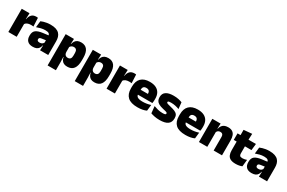

<svg xmlns="http://www.w3.org/2000/svg" viewBox="148 -1989 5280 3529"><g transform="rotate(30 2788.5 -224.0)"><path d="M220.5 -267.5 169.5 -367.5H211Q221 -430 255 -465.2Q289 -500.5 352.5 -500.5Q362 -500.5 370.2 -499.5Q378.5 -498.5 386.5 -497L395 -317Q385 -319 371.2 -320Q357.5 -321 344.5 -321Q297.5 -321 266.5 -306.8Q235.5 -292.5 220.5 -267.5ZM46 0V-492.5H211L204 -329.5H223V0Z M719 0 724 -126 720.5 -130.5V-283.5L719 -301.5Q719 -336 696.8 -352.2Q674.5 -368.5 621 -368.5Q572.5 -368.5 527.8 -357Q483 -345.5 442 -330.5L456.5 -465Q481.5 -476 512 -485.2Q542.5 -494.5 578.5 -500Q614.5 -505.5 655 -505.5Q723.5 -505.5 769.2 -489.8Q815 -474 842 -445.2Q869 -416.5 880.8 -377Q892.5 -337.5 892.5 -290V0ZM566.5 12Q492.5 12 454.8 -25.8Q417 -63.5 417 -133V-145.5Q417 -219.5 462.2 -254.5Q507.5 -289.5 607 -302L732.5 -318L743 -217L636.5 -201.5Q607.5 -197.5 596.2 -187.8Q585 -178 585 -159V-157Q585 -139.5 596.8 -128.5Q608.5 -117.5 636 -117.5Q659 -117.5 675.8 -123.8Q692.5 -130 703.8 -140.5Q715 -151 721.5 -163.5L746.5 -103.5H718Q710.5 -70 694.2 -44Q678 -18 647.5 -3Q617 12 566.5 12Z M1299.5 12Q1255 12 1225.5 -3Q1196 -18 1179 -45.2Q1162 -72.5 1155 -109H1112.5L1152.5 -216.5Q1153 -191 1161.8 -172.5Q1170.5 -154 1187.2 -144Q1204 -134 1228 -134Q1263.5 -134 1281.5 -155.2Q1299.5 -176.5 1299.5 -219V-279Q1299.5 -322 1282 -342.8Q1264.5 -363.5 1229 -363.5Q1210 -363.5 1194 -356.5Q1178 -349.5 1166.5 -337.8Q1155 -326 1149.5 -311.5L1109 -383.5H1155Q1162 -417.5 1179 -445Q1196 -472.5 1226.5 -488.5Q1257 -504.5 1305 -504.5Q1390 -504.5 1433.8 -447.5Q1477.5 -390.5 1477.5 -275.5V-223Q1477.5 -106.5 1433.8 -47.2Q1390 12 1299.5 12ZM978.5 172V-492.5H1154.5L1148.5 -352L1152.5 -340V-158L1149.5 -128.5L1154.5 0V172Z M1875.5 12Q1831 12 1801.5 -3Q1772 -18 1755 -45.2Q1738 -72.5 1731 -109H1688.5L1728.5 -216.5Q1729 -191 1737.8 -172.5Q1746.5 -154 1763.2 -144Q1780 -134 1804 -134Q1839.5 -134 1857.5 -155.2Q1875.5 -176.5 1875.5 -219V-279Q1875.5 -322 1858 -342.8Q1840.5 -363.5 1805 -363.5Q1786 -363.5 1770 -356.5Q1754 -349.5 1742.5 -337.8Q1731 -326 1725.5 -311.5L1685 -383.5H1731Q1738 -417.5 1755 -445Q1772 -472.5 1802.5 -488.5Q1833 -504.5 1881 -504.5Q1966 -504.5 2009.8 -447.5Q2053.5 -390.5 2053.5 -275.5V-223Q2053.5 -106.5 2009.8 -47.2Q1966 12 1875.5 12ZM1554.5 172V-492.5H1730.5L1724.5 -352L1728.5 -340V-158L1725.5 -128.5L1730.5 0V172Z M2305 -267.5 2254 -367.5H2295.5Q2305.5 -430 2339.5 -465.2Q2373.5 -500.5 2437 -500.5Q2446.5 -500.5 2454.8 -499.5Q2463 -498.5 2471 -497L2479.5 -317Q2469.5 -319 2455.8 -320Q2442 -321 2429 -321Q2382 -321 2351 -306.8Q2320 -292.5 2305 -267.5ZM2130.5 0V-492.5H2295.5L2288.5 -329.5H2307.5V0Z M2789.5 13Q2648 13 2581.8 -48.5Q2515.5 -110 2515.5 -228.5V-267Q2515.5 -384.5 2577.8 -446Q2640 -507.5 2759.5 -507.5Q2839 -507.5 2892 -481.2Q2945 -455 2971.8 -405.8Q2998.5 -356.5 2998.5 -287V-271.5Q2998.5 -251.5 2996.8 -230.8Q2995 -210 2991.5 -192.5H2833Q2835 -223 2835.8 -250Q2836.5 -277 2836.5 -298.5Q2836.5 -324.5 2828.5 -342.2Q2820.5 -360 2803.5 -369.2Q2786.5 -378.5 2759.5 -378.5Q2719 -378.5 2700.8 -357.5Q2682.5 -336.5 2682.5 -298V-253.5L2683.5 -234.5V-203.5Q2683.5 -188 2689 -173.5Q2694.5 -159 2709.2 -147.8Q2724 -136.5 2751.2 -130Q2778.5 -123.5 2822 -123.5Q2866.5 -123.5 2909 -130.8Q2951.5 -138 2991 -151L2977 -22.5Q2942.5 -5.5 2894.8 3.8Q2847 13 2789.5 13ZM2609 -192.5V-296.5H2956V-192.5Z M3259.5 12.5Q3201 12.5 3153 3Q3105 -6.5 3070 -19.5L3055.5 -165Q3094.5 -150 3142.2 -137.8Q3190 -125.5 3244 -125.5Q3283.5 -125.5 3298.2 -132Q3313 -138.5 3313 -153V-154Q3313 -165 3304.5 -171.5Q3296 -178 3274.8 -183.8Q3253.5 -189.5 3216 -198Q3154.5 -212.5 3118.5 -232.8Q3082.5 -253 3067 -282Q3051.5 -311 3051.5 -351V-355Q3051.5 -431 3106.2 -468.2Q3161 -505.5 3266 -505.5Q3322.5 -505.5 3369.2 -495.8Q3416 -486 3448 -472L3462.5 -336.5Q3426 -351 3381 -360.8Q3336 -370.5 3289 -370.5Q3262 -370.5 3247.2 -367.8Q3232.5 -365 3227 -359.5Q3221.5 -354 3221.5 -346V-345Q3221.5 -336 3228.5 -329.8Q3235.5 -323.5 3255 -317.5Q3274.5 -311.5 3312 -302.5Q3373.5 -288.5 3412 -271.5Q3450.5 -254.5 3468.5 -227.2Q3486.5 -200 3486.5 -153.5V-150.5Q3486.5 -67.5 3431 -27.5Q3375.5 12.5 3259.5 12.5Z M3807.5 13Q3666 13 3599.8 -48.5Q3533.5 -110 3533.5 -228.5V-267Q3533.5 -384.5 3595.8 -446Q3658 -507.5 3777.5 -507.5Q3857 -507.5 3910 -481.2Q3963 -455 3989.8 -405.8Q4016.5 -356.5 4016.5 -287V-271.5Q4016.5 -251.5 4014.8 -230.8Q4013 -210 4009.5 -192.5H3851Q3853 -223 3853.8 -250Q3854.5 -277 3854.5 -298.5Q3854.5 -324.5 3846.5 -342.2Q3838.5 -360 3821.5 -369.2Q3804.5 -378.5 3777.5 -378.5Q3737 -378.5 3718.8 -357.5Q3700.5 -336.5 3700.5 -298V-253.5L3701.5 -234.5V-203.5Q3701.5 -188 3707 -173.5Q3712.5 -159 3727.2 -147.8Q3742 -136.5 3769.2 -130Q3796.5 -123.5 3840 -123.5Q3884.5 -123.5 3927 -130.8Q3969.5 -138 4009 -151L3995 -22.5Q3960.5 -5.5 3912.8 3.8Q3865 13 3807.5 13ZM3627 -192.5V-296.5H3974V-192.5Z M4403.5 0V-283Q4403.5 -306.5 4397.8 -323.5Q4392 -340.5 4378 -349.5Q4364 -358.5 4340 -358.5Q4321.5 -358.5 4307 -352Q4292.5 -345.5 4282.2 -334.8Q4272 -324 4266 -310.5L4239 -383.5H4267.5Q4275 -418 4292.8 -445.2Q4310.5 -472.5 4342.2 -488.5Q4374 -504.5 4423.5 -504.5Q4477.5 -504.5 4512.2 -483.5Q4547 -462.5 4563.8 -420.2Q4580.5 -378 4580.5 -313.5V0ZM4091 0V-492.5H4267L4261.5 -366L4268 -348V0Z M4871 11.5Q4802.5 11.5 4762.2 -9.2Q4722 -30 4704.8 -71Q4687.5 -112 4687.5 -172V-436H4863V-202Q4863 -170 4877.5 -155.2Q4892 -140.5 4934.5 -140.5Q4957.5 -140.5 4980.2 -145.8Q5003 -151 5021.5 -158L5006.5 -13Q4980.5 -2 4946.5 4.8Q4912.5 11.5 4871 11.5ZM4626 -354V-492.5H5016.5L5001.5 -354ZM4690 -480.5 4689.5 -604 4864 -619.5 4858 -480.5Z M5363.5 0 5368.5 -126 5365 -130.5V-283.5L5363.5 -301.5Q5363.5 -336 5341.2 -352.2Q5319 -368.5 5265.5 -368.5Q5217 -368.5 5172.2 -357Q5127.5 -345.5 5086.5 -330.5L5101 -465Q5126 -476 5156.5 -485.2Q5187 -494.5 5223 -500Q5259 -505.5 5299.5 -505.5Q5368 -505.5 5413.8 -489.8Q5459.5 -474 5486.5 -445.2Q5513.5 -416.5 5525.2 -377Q5537 -337.5 5537 -290V0ZM5211 12Q5137 12 5099.2 -25.8Q5061.5 -63.5 5061.5 -133V-145.5Q5061.5 -219.5 5106.8 -254.5Q5152 -289.5 5251.5 -302L5377 -318L5387.5 -217L5281 -201.5Q5252 -197.5 5240.8 -187.8Q5229.5 -178 5229.5 -159V-157Q5229.5 -139.5 5241.2 -128.5Q5253 -117.5 5280.5 -117.5Q5303.5 -117.5 5320.2 -123.8Q5337 -130 5348.2 -140.5Q5359.5 -151 5366 -163.5L5391 -103.5H5362.5Q5355 -70 5338.8 -44Q5322.5 -18 5292 -3Q5261.5 12 5211 12Z"/></g></svg>

Font: Anek Gurmukhi ExtraBold
Style: Regular
Weight: 800
Designer: Sarang Kulkarni (Gurmukhi), Yesha Goshar (Latin)
Foundry: Ek Type
Version: Version 1.003